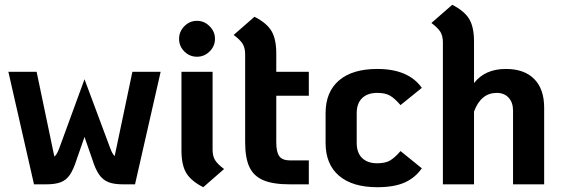

<svg xmlns="http://www.w3.org/2000/svg" viewBox="-20 -770 2353 802"><path d="M15 -470H133L207 -116Q218 -124 228 -152L333 -439L440 -152Q449 -127 459 -118L533 -470H651L544 0H494Q455 0 432 -9.5Q409 -19 393.5 -41.5Q378 -64 365 -106L333 -198L301 -106Q287 -62 272 -40Q257 -18 234 -9Q211 0 172 0H122Z M728 -608Q728 -638 750 -660.5Q772 -683 803 -683Q833 -683 855.5 -660.5Q878 -638 878 -608Q878 -577 855.5 -555Q833 -533 803 -533Q772 -533 750 -555Q728 -577 728 -608ZM738 -141V-470H868V-145Q868 -118 878.5 -101Q889 -84 916 -64L829 12Q778 -14 758 -47.5Q738 -81 738 -141Z M1134 -370V-176Q1134 -134 1147 -117Q1160 -100 1191 -100H1270V0H1191Q1121 0 1080.5 -17Q1040 -34 1022 -72Q1004 -110 1004 -176V-543Q1004 -570 993.5 -587Q983 -604 956 -624L1043 -700Q1094 -674 1114 -640.5Q1134 -607 1134 -547V-470H1270V-370Z M1340 -173V-297Q1340 -386 1396 -434Q1452 -482 1556 -482Q1686 -482 1742 -403L1653 -331Q1629 -359 1609 -370.5Q1589 -382 1556 -382Q1515 -382 1492.5 -360Q1470 -338 1470 -297V-173Q1470 -132 1492.5 -110Q1515 -88 1556 -88Q1589 -88 1609 -99.5Q1629 -111 1653 -139L1742 -67Q1714 -27 1670 -7.5Q1626 12 1556 12Q1452 12 1396 -36Q1340 -84 1340 -173Z M2253 -320V0H2123V-308Q2123 -342 2104.5 -362Q2086 -382 2055 -382Q1989 -382 1960 -304V0H1830V-593Q1830 -620 1819.5 -637Q1809 -654 1782 -674L1869 -750Q1920 -724 1940 -690.5Q1960 -657 1960 -597V-423Q2006 -482 2093 -482Q2170 -482 2211.5 -440Q2253 -398 2253 -320Z"/></svg>

Font: KoHo
Style: Bold
Weight: 700
Designer: Cadson Demak & Katatrad Team
Foundry: Cadson Demak Co.,Ltd.
Version: Version 1.000; ttfautohint (v1.6)